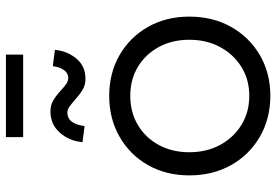

<svg xmlns="http://www.w3.org/2000/svg" viewBox="-162 -759 931 647"><g transform="rotate(-90 303.5 -435.5)"><path d="M304 10Q227 10 166 -25.5Q105 -61 70.5 -122.5Q36 -184 36 -263Q36 -341 70.5 -402Q105 -463 166 -498Q227 -533 304 -533Q381 -533 441.5 -498Q502 -463 536.5 -402Q571 -341 571 -263Q571 -184 536.5 -122.5Q502 -61 441.5 -25.5Q381 10 304 10ZM304 -61Q359 -61 401.5 -87.5Q444 -114 468.5 -159.5Q493 -205 493 -263Q493 -321 468.5 -366Q444 -411 401.5 -436.5Q359 -462 304 -462Q249 -462 206 -436.5Q163 -411 138.5 -366Q114 -321 114 -263Q114 -205 138.5 -159.5Q163 -114 206 -87.5Q249 -61 304 -61ZM362 -613Q341 -613 325.5 -622Q310 -631 290 -649Q275 -662 266 -668Q257 -674 247 -674Q210 -674 202 -616L148 -623Q152 -668 180 -699.5Q208 -731 252 -731Q271 -731 286 -723Q301 -715 321 -697Q335 -684 344.5 -677.5Q354 -671 365 -671Q380 -671 390.5 -685Q401 -699 404 -723L459 -716Q455 -674 429.5 -643.5Q404 -613 362 -613ZM165 -823V-881H443V-823Z"/></g></svg>

Font: Lexend Light
Style: Regular
Weight: 300
Designer: Bonnie Shaver-Troup, Thomas Jockin
Foundry: Lexend
Version: Version 1.007; ttfautohint (v1.8.3)